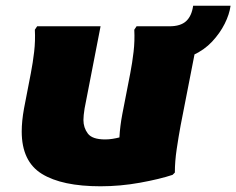

<svg xmlns="http://www.w3.org/2000/svg" viewBox="-20 -640 827 672"><path d="M56 -180Q56 -198 58 -218Q60 -238 64 -260L88 -384Q95 -420 99.5 -458.5Q104 -497 102 -536L110 -548H332L276 -260Q274 -248 273 -237.5Q272 -227 272 -220Q272 -193 287.5 -172.5Q303 -152 348 -152Q361 -152 373.5 -154Q386 -156 398 -159Q400 -198 408 -240L436 -384Q443 -420 447.5 -458.5Q452 -497 450 -536L458 -548H680L612 -200Q605 -162 598.5 -118.5Q592 -75 592 -36L584 -28Q539 -13 470 -0.5Q401 12 332 12Q197 12 126.5 -31.5Q56 -75 56 -180ZM565 -429 573 -548Q612 -548 631.5 -566Q651 -584 656 -620H787Q783 -590 766.5 -557Q750 -524 722.5 -494.5Q695 -465 655.5 -447Q616 -429 565 -429Z"/></svg>

Font: Kufam Black
Style: Italic
Weight: 900
Italic angle: -11°
Designer: Artur Schmal
Foundry: Original Type
Version: Version 1.301; ttfautohint (v1.8.3)